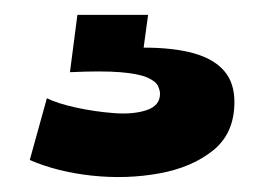

<svg xmlns="http://www.w3.org/2000/svg" viewBox="-20 -28 355 258"><path d="M20 187 43 104Q57 111 82 116.5Q107 122 133 124Q159 126 177 120Q195 114 195 98Q195 93 192 87Q189 81 177.5 76Q166 71 141.5 69Q117 67 74 69L84 -8H179L173 36Q213 36 240 43.5Q267 51 281 67Q295 83 295 109Q295 151 266.5 174Q238 197 194 205Q150 213 103.5 208Q57 203 20 187Z"/></svg>

Font: Bricolage Grotesque 72pt ExtraBold
Style: Regular
Weight: 800
Designer: Mathieu Triay
Foundry: Atelier Triay
Version: Version 1.001;gftools[0.9.33.dev8+g029e19f]